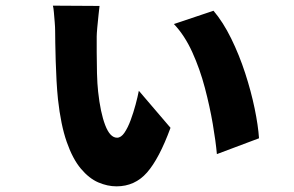

<svg xmlns="http://www.w3.org/2000/svg" viewBox="-20 -607 1040 679"><path d="M332 -586Q331 -577 328.5 -554.5Q326 -532 324 -509.5Q322 -487 322 -478Q322 -458 322 -422Q322 -386 323 -348Q324 -310 327 -283Q335 -209 352 -164.5Q369 -120 394 -120Q408 -120 420 -137.5Q432 -155 442 -182Q452 -209 459.5 -237Q467 -265 471 -286L583 -155Q543 -46 500 3Q457 52 392 52Q360 52 327.5 38Q295 24 266 -10.5Q237 -45 216 -105Q195 -165 185 -256Q182 -285 180 -320.5Q178 -356 177 -391Q176 -426 175.5 -454.5Q175 -483 175 -498Q175 -510 173.5 -528.5Q172 -547 170.5 -564Q169 -581 167 -587ZM735 -569Q769 -529 797.5 -471Q826 -413 847 -348.5Q868 -284 880.5 -223.5Q893 -163 896 -118L747 -62Q743 -107 732.5 -168.5Q722 -230 704.5 -296.5Q687 -363 660 -422.5Q633 -482 595 -522Z"/></svg>

Font: Source Han Sans CN Heavy
Style: Regular
Weight: 900
Designer: Ryoko NISHIZUKA 西塚涼子 (kana, bopomofo & ideographs); Paul D. Hunt (Latin, Greek & Cyrillic); Sandoll Communications 산돌커뮤니
Foundry: Adobe
Version: Version 2.000;hotconv 1.0.107;makeotfexe 2.5.65593